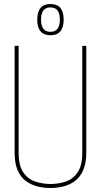

<svg xmlns="http://www.w3.org/2000/svg" viewBox="-20 -929 504 959"><path d="M53 -167V-700H73V-167Q73 -101 97 -67Q121 -33 158 -21.5Q195 -10 232 -10Q270 -10 306.5 -21.5Q343 -33 367 -67Q391 -101 391 -167V-700H411V-167Q411 -112 395 -77.5Q379 -43 353 -24Q327 -5 295.5 2.5Q264 10 232 10Q200 10 168.5 2.5Q137 -5 110.5 -24Q84 -43 68.5 -77.5Q53 -112 53 -167ZM232 -753Q166 -753 166 -831Q166 -909 232 -909Q298 -909 298 -831Q298 -753 232 -753ZM232 -770Q279 -770 279 -831Q279 -892 232 -892Q185 -892 185 -831Q185 -770 232 -770Z"/></svg>

Font: Georama SemiCondensed Thin
Style: Regular
Weight: 100
Width: 4
Designer: Jean-Baptiste Levee
Foundry: Production Type
Version: Version 1.000